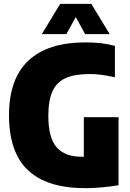

<svg xmlns="http://www.w3.org/2000/svg" viewBox="-20 -971 680 1001"><path d="M598 -360V-5Q503 10 425 10Q226 10 126.5 -83Q27 -176 27 -370Q27 -560.5 128.5 -655.2Q230 -750 425 -750Q470.5 -750 506.5 -745.8Q542.5 -741.5 579 -732V-568Q541 -576.5 510.5 -580.8Q480 -585 448 -585Q370 -585 323 -564.2Q276 -543.5 254 -496Q232 -448.5 232 -367Q232 -253 275 -203.5Q318 -154 403 -154H417V-360ZM552 -793H424L375 -882L326 -793H198L294 -951H456Z"/></svg>

Font: Encode Sans Condensed Black
Style: Regular
Weight: 900
Width: 3
Designer: Multiple Designers
Foundry: Impallari Type
Version: Version 2.000